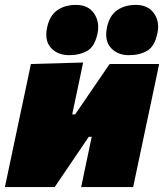

<svg xmlns="http://www.w3.org/2000/svg" viewBox="-38 -763 669 783"><path d="M-18 0Q-7 -51.5 3.2 -100.5Q13.5 -149.5 27 -213L37.5 -263Q49.5 -318.5 58 -359.2Q66.5 -400 73.8 -434Q81 -468 88 -502L301 -508Q295 -478.5 288.8 -449.8Q282.5 -421 275.5 -386.8Q268.5 -352.5 258.5 -306L256.5 -296.5H268.5L330 -386.5Q349.5 -415 369.5 -444.2Q389.5 -473.5 409 -502H611Q604 -468 596.8 -434Q589.5 -400 581 -359.2Q572.5 -318.5 560.5 -263L550 -213Q536.5 -149.5 526.2 -100.5Q516 -51.5 505 0H293Q303 -48.5 312.5 -93.2Q322 -138 334 -195.5L336 -205H324L265 -118Q245 -89 225 -59.2Q205 -29.5 185 0ZM488 -538Q441.5 -538 414.5 -567.5Q387.5 -597 398 -650Q408 -699 439.2 -721Q470.5 -743 516 -743Q565.5 -743 589.8 -708.8Q614 -674.5 604 -628Q593 -573.5 562 -555.8Q531 -538 488 -538ZM244 -538Q197.5 -538 170.2 -567.5Q143 -597 154 -650Q164 -699 195.2 -721Q226.5 -743 272 -743Q321.5 -743 345.2 -708.8Q369 -674.5 360 -628Q349 -573.5 318 -555.8Q287 -538 244 -538Z"/></svg>

Font: Commissioner Black
Style: Italic
Weight: 900
Italic angle: -12°
Designer: Kostas Bartsokas
Foundry: Kostas Bartsokas
Version: Version 1.000; ttfautohint (v1.8.3)